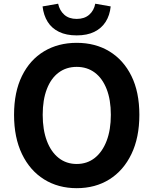

<svg xmlns="http://www.w3.org/2000/svg" viewBox="-20 -980 810 1014"><path d="M385.1 13.8Q287.4 13.8 212.7 -32.8Q138 -79.4 96.1 -166.4Q54.2 -253.3 54.2 -373.6Q54.2 -494 96.1 -579.1Q138 -664.2 212.7 -709Q287.4 -753.8 385.1 -753.8Q483.6 -753.8 557.9 -708.6Q632.2 -663.4 674.1 -578.7Q716 -494 716 -373.6Q716 -253.3 674.1 -166.4Q632.2 -79.4 557.9 -32.8Q483.6 13.8 385.1 13.8ZM385.1 -114Q440.2 -114 480.6 -146Q520.9 -178 543.2 -236.3Q565.4 -294.5 565.4 -373.6Q565.4 -452.6 543.2 -509.5Q520.9 -566.4 480.6 -596.6Q440.2 -626.8 385.1 -626.8Q330.1 -626.8 289.7 -596.6Q249.2 -566.4 227.4 -509.5Q205.5 -452.6 205.5 -373.6Q205.5 -294.5 227.4 -236.3Q249.2 -178 289.7 -146Q330.1 -114 385.1 -114ZM385.1 -793.1Q330.1 -793.1 291.7 -811.8Q253.2 -830.5 231.8 -864.7Q210.3 -898.9 204.8 -946.1L287 -960.4Q294.6 -924.5 319.4 -902.3Q344.1 -880.1 385.1 -880.1Q426 -880.1 451.2 -902.3Q476.4 -924.5 483.1 -960.4L564.6 -946.1Q559.8 -898.9 538 -864.7Q516.1 -830.5 478.1 -811.8Q440.1 -793.1 385.1 -793.1Z"/></svg>

Font: Noto Sans KR Thin
Style: Regular
Weight: 100
Designer: Ryoko NISHIZUKA 西塚涼子 (kana, bopomofo & ideographs); Paul D. Hunt (Latin, Greek & Cyrillic); Sandoll Communications 산돌커뮤니
Foundry: Adobe
Version: Version 2.004-H2;hotconv 1.0.118;makeotfexe 2.5.65603